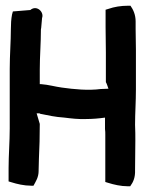

<svg xmlns="http://www.w3.org/2000/svg" viewBox="-20 -652 508 671"><path d="M10 -18 20 -15C39 -9 64 -3 89 -3H97C105 -18 115 -32 115 -55V-59C115 -70 116 -82 116 -97C118 -136 119 -176 119 -217V-219L108 -256H117C117 -256 121 -255 121 -254H122C147 -249 173 -243 205 -241C229 -238 253 -235 281 -236C303 -236 326 -238 347 -241V-201C348 -194 348 -188 348 -181V-16L358 -13C377 -7 402 -1 427 -1H435C446 -16 453 -32 452 -58L453 -161C453 -179 453 -195 452 -216C452 -256 455 -297 455 -339V-478C455 -503 454 -527 454 -551V-577C454 -600 446 -618 436 -632H428C402 -632 379 -628 359 -621L349 -618V-557C349 -528 350 -498 350 -469V-365C354 -358 356 -350 359 -342C352 -342 343 -341 335 -341H333C288 -335 239 -340 196 -346C173 -349 150 -356 123 -358H119V-409C119 -455 123 -501 123 -549L124 -555L127 -589C135 -610 108 -636 86 -617L25 -612L22 -601C19 -585 18 -568 18 -551C18 -508 14 -459 14 -411V-203C14 -157 10 -109 10 -64Z"/></svg>

Font: SolarCharger
Style: 950
Weight: 900
Designer: Mew Too
Foundry: Cannot Into Space Fonts/KineticPlasma Fonts
Version: Version 1.100